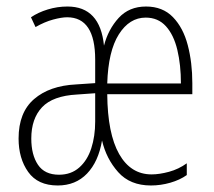

<svg xmlns="http://www.w3.org/2000/svg" viewBox="-20 -559 656 589"><path d="M428 -539Q479 -539 510.5 -506.5Q542 -474 556 -420.5Q570 -367 570 -304V-270H309Q310 -149 345.5 -86.5Q381 -24 445 -24Q469 -24 498.5 -32Q528 -40 553 -58V-22Q532 -7 502.5 1.5Q473 10 443 10Q379 10 342.5 -31Q306 -72 293 -128Q282 -63 247 -26.5Q212 10 157 10Q96 10 66.5 -31.5Q37 -73 37 -134Q37 -214 84.5 -255Q132 -296 213 -300L272 -304V-376Q272 -506 186 -506Q169 -506 143 -499Q117 -492 89 -476L75 -506Q97 -521 126.5 -530Q156 -539 187 -539Q287 -539 299 -419Q312 -469 344 -504Q376 -539 428 -539ZM427 -505Q377 -505 344.5 -453.5Q312 -402 309 -303H535Q535 -360 524 -406Q513 -452 489 -478.5Q465 -505 427 -505ZM216 -269Q142 -265 109 -230Q76 -195 76 -134Q76 -84 96.5 -53.5Q117 -23 161 -23Q198 -23 223 -45Q248 -67 260 -104Q272 -141 272 -186V-273Z"/></svg>

Font: Noto Sans Lao Looped ExtraCondensed ExtraLight
Style: Regular
Weight: 200
Width: 2
Designer: Mark Frömberg, Ben Mitchell
Foundry: The Fontpad Ltd
Version: Version 1.002; ttfautohint (v1.8.4.7-5d5b)